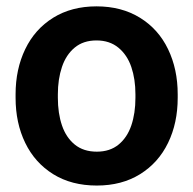

<svg xmlns="http://www.w3.org/2000/svg" viewBox="-20 -565 598 595"><path d="M279 -545.3Q356.7 -545.3 413.8 -510Q471 -474.7 500.8 -412.7Q530.7 -350.7 530.7 -272.7V-262Q530.7 -183.7 500.8 -122.2Q471 -60.7 414.2 -25.3Q357.3 10 280 10Q201.7 10 144.8 -25.3Q88 -60.7 58.2 -122.2Q28.3 -183.7 28.3 -262V-272.7Q28.3 -350.7 58.2 -412.7Q88 -474.7 144.8 -510Q201.7 -545.3 279 -545.3ZM280 -95Q320.7 -95 347.5 -117Q374.3 -139 387 -176.5Q399.7 -214 399.7 -262V-272.7Q399.7 -319.7 387 -357.2Q374.3 -394.7 347 -417.2Q319.7 -439.7 279 -439.7Q238.3 -439.7 211.5 -417.5Q184.7 -395.3 172 -357.5Q159.3 -319.7 159.3 -272.7V-262Q159.3 -214 172 -176.5Q184.7 -139 211.7 -117Q238.7 -95 280 -95Z"/></svg>

Font: FreesentationVF
Style: Regular
Weight: 400
Designer: glyphs from Roboto by Christian Robertson / Hangul glyphs from Noto Sans CJK(Source Han Sans) by Jang Soo-young and Kang
Foundry: PT&
Version: Version 2.001;Glyphs 3.3.1 (3343)